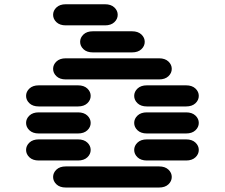

<svg xmlns="http://www.w3.org/2000/svg" viewBox="-20 -881 1040 888"><path d="M284.2 -13.7H715.8Q743.2 -13.7 758.8 -28.3Q774.4 -43 774.4 -62.5Q774.4 -82 758.8 -96.7Q743.2 -111.3 715.8 -111.3H284.2Q256.8 -111.3 241.2 -96.7Q225.6 -82 225.6 -62.5Q225.6 -43 241.2 -28.3Q256.8 -13.7 284.2 -13.7ZM159.2 -138.7H340.8Q368.2 -138.7 383.8 -153.3Q399.4 -168 399.4 -187.5Q399.4 -207 383.8 -221.7Q368.2 -236.3 340.8 -236.3H159.2Q131.8 -236.3 116.2 -221.7Q100.6 -207 100.6 -187.5Q100.6 -168 116.2 -153.3Q131.8 -138.7 159.2 -138.7ZM659.2 -138.7H840.8Q868.2 -138.7 883.8 -153.3Q899.4 -168 899.4 -187.5Q899.4 -207 883.8 -221.7Q868.2 -236.3 840.8 -236.3H659.2Q631.8 -236.3 616.2 -221.7Q600.6 -207 600.6 -187.5Q600.6 -168 616.2 -153.3Q631.8 -138.7 659.2 -138.7ZM159.2 -263.7H340.8Q368.2 -263.7 383.8 -278.3Q399.4 -293 399.4 -312.5Q399.4 -332 383.8 -346.7Q368.2 -361.3 340.8 -361.3H159.2Q131.8 -361.3 116.2 -346.7Q100.6 -332 100.6 -312.5Q100.6 -293 116.2 -278.3Q131.8 -263.7 159.2 -263.7ZM659.2 -263.7H840.8Q868.2 -263.7 883.8 -278.3Q899.4 -293 899.4 -312.5Q899.4 -332 883.8 -346.7Q868.2 -361.3 840.8 -361.3H659.2Q631.8 -361.3 616.2 -346.7Q600.6 -332 600.6 -312.5Q600.6 -293 616.2 -278.3Q631.8 -263.7 659.2 -263.7ZM159.2 -388.7H340.8Q368.2 -388.7 383.8 -403.3Q399.4 -418 399.4 -437.5Q399.4 -457 383.8 -471.7Q368.2 -486.3 340.8 -486.3H159.2Q131.8 -486.3 116.2 -471.7Q100.6 -457 100.6 -437.5Q100.6 -418 116.2 -403.3Q131.8 -388.7 159.2 -388.7ZM659.2 -388.7H840.8Q868.2 -388.7 883.8 -403.3Q899.4 -418 899.4 -437.5Q899.4 -457 883.8 -471.7Q868.2 -486.3 840.8 -486.3H659.2Q631.8 -486.3 616.2 -471.7Q600.6 -457 600.6 -437.5Q600.6 -418 616.2 -403.3Q631.8 -388.7 659.2 -388.7ZM284.2 -513.7H715.8Q743.2 -513.7 758.8 -528.3Q774.4 -543 774.4 -562.5Q774.4 -582 758.8 -596.7Q743.2 -611.3 715.8 -611.3H284.2Q256.8 -611.3 241.2 -596.7Q225.6 -582 225.6 -562.5Q225.6 -543 241.2 -528.3Q256.8 -513.7 284.2 -513.7ZM409.2 -638.7H590.8Q618.2 -638.7 633.8 -653.3Q649.4 -668 649.4 -687.5Q649.4 -707 633.8 -721.7Q618.2 -736.3 590.8 -736.3H409.2Q381.8 -736.3 366.2 -721.7Q350.6 -707 350.6 -687.5Q350.6 -668 366.2 -653.3Q381.8 -638.7 409.2 -638.7ZM284.2 -763.7H465.8Q493.2 -763.7 508.8 -778.3Q524.4 -793 524.4 -812.5Q524.4 -832 508.8 -846.7Q493.2 -861.3 465.8 -861.3H284.2Q256.8 -861.3 241.2 -846.7Q225.6 -832 225.6 -812.5Q225.6 -793 241.2 -778.3Q256.8 -763.7 284.2 -763.7Z"/></svg>

Font: Sixtyfour Convergence
Style: Regular
Weight: 400
Designer: Jens Kutilek
Foundry: Jens Kutilek
Version: Version 2.001